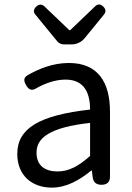

<svg xmlns="http://www.w3.org/2000/svg" viewBox="-20 -845 603 878"><path d="M483 -250V-334C483 -469 428 -557 295 -557C220 -557 155 -529 106 -501C87 -489 88 -476 99 -456C111 -434 126 -428 147 -442C185 -463 231 -481 280 -481C369 -481 392 -414 392 -344C161 -318 59 -259 59 -141C59 -43 126 13 217 13C284 13 345 -22 397 -65H400L404 -34C407 -11 421 0 444 0C469 0 483 -12 483 -37V-167ZM201 -233C239 -256 301 -273 392 -283V-207V-132C339 -85 295 -61 243 -61C189 -61 147 -85 147 -147C147 -182 163 -211 201 -233ZM407 -719 455 -778C466 -791 464 -804 452 -815C440 -827 427 -828 415 -816L301 -707H297L183 -816C171 -827 158 -826 146 -815C134 -804 131 -791 142 -778L241 -657C249 -647 260 -642 272 -642H298H309C330 -642 353 -653 366 -669Z"/></svg>

Font: GenSenRounded2 TW R
Style: Regular
Weight: 400
Version: Version 2.100;PS 2.1;hotconv 16.6.51;makeotf.lib2.5.65220 DE